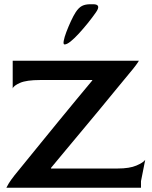

<svg xmlns="http://www.w3.org/2000/svg" viewBox="-20 -887 716 907"><path d="M10 0Q12 -5 21 -20Q30 -35 48 -58Q70 -85 102.5 -125Q135 -165 174.5 -213.5Q214 -262 256.5 -314Q299 -366 340 -415.5Q381 -465 416 -507V-509H170Q105 -509 74.5 -495.5Q44 -482 40 -469V-600H636Q633 -594 622 -579Q611 -564 594 -544Q562 -506 525.5 -461Q489 -416 449.5 -368.5Q410 -321 370 -273Q330 -225 292 -179.5Q254 -134 221 -94V-91H536Q592 -91 624.5 -105Q657 -119 666 -132L646 -31V0ZM285 -677Q278 -677 281 -694Q284 -711 293.5 -736Q303 -761 315 -787Q327 -813 338 -830Q352 -851 367.5 -859Q383 -867 407 -867H420Q461 -867 432 -827Q416 -804 395 -778Q374 -752 353 -729Q332 -706 314 -691.5Q296 -677 285 -677Z"/></svg>

Font: Red Rose Medium
Style: Regular
Weight: 500
Designer: Jaikishan Patel
Version: Version 2.000